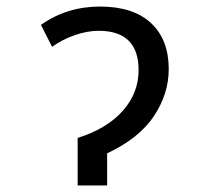

<svg xmlns="http://www.w3.org/2000/svg" viewBox="-20 -566 640 586"><path d="M217 -145Q306 -173 354.5 -227.5Q403 -282 403 -352Q403 -472 281 -472Q246 -472 207.5 -458.5Q169 -445 139 -423L105 -490Q184 -546 285 -546Q387 -546 441 -495.5Q495 -445 495 -355Q495 -280 450 -212Q405 -144 307 -98V0H217Z"/></svg>

Font: Noto Sans Mono UI
Style: Regular
Weight: 400
Monospace: yes
Designer: Monotype Design team
Foundry: Monotype Imaging Inc.
Version: Version 1.000